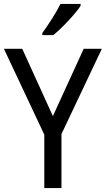

<svg xmlns="http://www.w3.org/2000/svg" viewBox="-20 -964 542 984"><path d="M393 -934V-944H290C268 -899 229 -839 197 -795V-784H253C298 -820 368 -895 393 -934ZM251 -369 94 -714H0L207 -274V0H295V-277L502 -714H409Z"/></svg>

Font: Noto Sans Thai Looped SemiCondensed
Style: Regular
Weight: 400
Width: 4
Designer: Sasikarn Vongin, Ben Mitchell
Foundry: The Fontpad Ltd
Version: Version 1.001